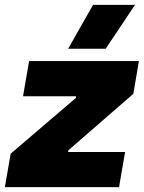

<svg xmlns="http://www.w3.org/2000/svg" viewBox="-48 -772 593 792"><path d="M-28 0H443L468 -145H233L234 -152L502 -385L525 -520H72L47 -375H266L265 -368L-4 -138ZM388 -571 509 -752H336L233 -571Z"/></svg>

Font: Fixel Display 20240404 Black
Style: Italic
Weight: 900
Italic angle: -10°
Designer: AlfaBravo + MacPaw
Foundry: Kyrylo Tkachov, Marchela Mozhyna, Serhii Makarenko, Maria Weinstein, Zakhar Kryvoshyya
Version: Version 1.211;Glyphs 3.2 (3225)